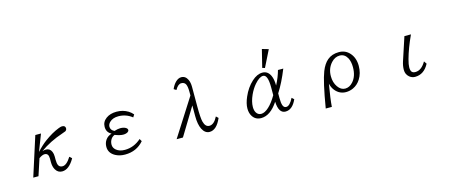

<svg xmlns="http://www.w3.org/2000/svg" viewBox="-50 -1649 6099 2552"><g transform="rotate(-15 3000.0 -373.0)"><path d="M451.2 -540 362.3 -310.1Q431.2 -385.3 495.1 -432.6Q601.6 -511.2 697.3 -547.9Q729.5 -560.1 744.1 -560.1Q791 -560.1 791 -520.5Q791 -496.6 770 -483.9Q762.7 -480 728 -468.3Q544.4 -407.2 409.2 -308.1Q437.5 -316.9 457 -316.9Q513.7 -316.9 536.1 -263.2Q548.3 -235.4 548.3 -195.8V-151.9Q548.3 -101.1 561.5 -75.2Q577.1 -44.9 616.7 -44.9Q672.9 -44.9 734.4 -144L766.1 -115.2Q689.5 20 594.2 20Q535.2 20 503.9 -35.2Q480 -77.1 480 -137.2V-188Q480 -261.7 425.3 -261.7Q393.6 -261.7 347.2 -229L272 0H200.2L373 -540Z M1718.3 -95.2Q1619.6 20 1460.4 20Q1384.8 20 1328.6 -10.7Q1244.1 -56.6 1244.1 -143.1Q1244.1 -197.3 1273.4 -238.3Q1302.7 -279.3 1356.9 -295.9Q1291 -329.1 1291 -404.8Q1291 -474.6 1350.1 -518.1Q1407.2 -560.1 1494.6 -560.1Q1583 -560.1 1653.8 -516.6Q1686.5 -496.1 1713.4 -464.8L1690.9 -429.2Q1608.4 -495.1 1502.4 -495.1Q1424.8 -495.1 1381.3 -452.1Q1353 -424.3 1353 -390.6Q1353 -343.8 1404.3 -319.8Q1451.2 -335.4 1486.3 -335.4Q1529.3 -335.4 1558.1 -319.8Q1584 -305.7 1584 -285.6Q1584 -269 1566.9 -257.8Q1542.5 -242.2 1503.9 -242.2Q1460.4 -242.2 1391.1 -269Q1361.8 -257.3 1343.8 -233.4Q1318.4 -198.7 1318.4 -153.3Q1318.4 -109.4 1355 -78.6Q1399.4 -41 1473.6 -41Q1597.7 -41 1698.2 -129.9Z M2500.5 -514.2V-564Q2500.5 -638.2 2483.9 -670.4Q2466.3 -703.1 2424.3 -703.1Q2378.9 -703.1 2339.8 -632.3L2306.6 -653.3Q2331.5 -710.4 2367.2 -744.6Q2404.3 -780.3 2444.3 -780.3Q2502.9 -780.3 2531.7 -718.8Q2550.8 -678.2 2550.8 -620.1V-344.2Q2550.8 -192.4 2564.9 -137.7Q2585.4 -59.1 2641.1 -59.1Q2705.6 -59.1 2754.9 -157.2L2784.7 -128.9Q2720.2 20 2623 20Q2560.1 20 2523.9 -51.8Q2490.7 -117.7 2490.7 -233.9V-379.9L2259.8 0H2172.9Z M3517.1 -621.1 3577.6 -865.2 3666 -839.4 3552.2 -610.4ZM3791 -136.2 3820.8 -108.9Q3763.7 20 3668 20Q3573.7 20 3566.9 -142.1Q3460.4 20 3332.5 20Q3255.9 20 3215.3 -42.5Q3187 -85.9 3187 -149.4Q3187 -218.3 3225.1 -305.2Q3273.9 -418.9 3356 -493.7Q3428.7 -560.1 3502.4 -560.1Q3575.2 -560.1 3610.4 -484.9Q3634.8 -432.1 3634.8 -347.2Q3687 -445.8 3711.9 -540H3785.2Q3715.3 -364.3 3634.8 -238.8V-174.8Q3634.8 -105.5 3647 -73.2Q3659.7 -37.1 3692.4 -37.1Q3741.7 -37.1 3791 -136.2ZM3564.9 -232.9V-340.8Q3564.9 -516.1 3499.5 -516.1Q3448.7 -516.1 3381.8 -439Q3335.9 -385.7 3302.2 -312Q3262.2 -222.7 3262.2 -149.9Q3262.2 -102.5 3281.2 -71.8Q3304.7 -34.2 3348.6 -34.2Q3396 -34.2 3453.6 -86.9Q3508.8 -137.2 3564.9 -232.9Z M4192.9 119.1Q4252.4 -238.3 4302.7 -366.2Q4339.8 -460.4 4396 -507.3Q4458.5 -560.1 4554.2 -560.1Q4645 -560.1 4702.6 -494.1Q4763.7 -424.3 4763.7 -315.9Q4763.7 -213.4 4714.8 -136.7Q4674.8 -73.2 4609.9 -43.5Q4563 -22 4511.7 -22Q4424.3 -22 4366.2 -90.8Q4332.5 -130.4 4318.8 -189Q4284.2 12.2 4276.9 119.1ZM4553.2 -513.2Q4487.3 -513.2 4436.5 -457.5Q4369.6 -384.8 4369.6 -277.3Q4369.6 -190.4 4412.1 -129.9Q4454.1 -69.8 4512.7 -69.8Q4572.3 -69.8 4619.1 -122.1Q4684.6 -194.3 4684.6 -318.8Q4684.6 -396.5 4657.2 -447.3Q4620.6 -513.2 4553.2 -513.2Z M5452.1 -540H5542Q5463.4 -370.1 5425.3 -230.5Q5406.2 -159.7 5406.2 -122.6Q5406.2 -78.1 5421.9 -59.1Q5437 -41 5471.2 -41Q5554.7 -41 5616.2 -147.9L5642.1 -109.9Q5574.2 20 5450.7 20Q5407.2 20 5373 -8.3Q5328.1 -46.4 5328.1 -107.9Q5328.1 -163.1 5347.2 -221.2Z"/></g></svg>

Font: BIZ UDMincho
Style: Regular
Weight: 400
Monospace: yes
Designer: TypeBank Co., Ltd.
Foundry: Morisawa Inc.
Version: Version 1.06